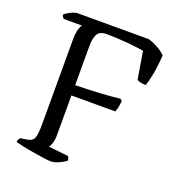

<svg xmlns="http://www.w3.org/2000/svg" viewBox="-129 -809 838 912"><g transform="rotate(20 290.5 -352.5)"><path d="M227 0Q218 0 193 -3.5Q168 -7 137.5 -12Q107 -17 81.5 -22.5Q56 -28 45 -31Q45 -39 48.5 -45Q52 -51 55 -54L82 -58Q115 -62 122.5 -82Q130 -102 130 -153V-577Q130 -612 136 -632Q142 -652 148 -657H56Q53 -659 49.5 -663.5Q46 -668 45 -675Q50 -681 62 -688Q74 -695 86 -700Q98 -705 104 -705H468Q492 -698 517 -684Q542 -670 556 -655Q553 -600 544.5 -557Q536 -514 529 -495Q512 -495 500 -498.5Q488 -502 484 -505L461 -644Q431 -649 378 -654Q325 -659 272 -659Q236 -659 225 -637Q214 -615 214 -580V-380Q277 -381 336.5 -384.5Q396 -388 439 -393L448 -385Q446 -365 442.5 -350Q439 -335 436 -328H214V-128Q214 -103 208.5 -86Q203 -69 197 -63L297 -52Q299 -50 301.5 -44.5Q304 -39 304 -31Q289 -19 267 -9.5Q245 0 227 0Z"/></g></svg>

Font: Texturina 72pt
Style: Regular
Weight: 400
Designer: Guillermo Torres Carreño
Foundry: Omnibus-Type
Version: Version 1.002; ttfautohint (v1.8.3)